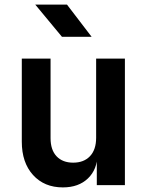

<svg xmlns="http://www.w3.org/2000/svg" viewBox="-20 -805 640 835"><path d="M249.4 -645 133.3 -785H271.3L378.4 -645ZM523.2 -550V0H401V-105H367.4L404 -134.2Q403.4 -68.4 362.6 -29.2Q321.9 10 253.4 10Q172.6 10 123.7 -43.9Q74.8 -97.9 74.8 -188.8V-550H199.9V-204.2Q199.9 -152.9 226.1 -125.2Q252.4 -97.6 298.2 -97.6Q344.8 -97.6 371.5 -125.9Q398.1 -154.1 398.1 -205.9V-550Z"/></svg>

Font: Atlassian Mono
Style: Regular
Weight: 400
Monospace: yes
Designer: Philipp Nurullin, Konstantin Bulenkov
Foundry: Modifications by Atlassian Pty Ltd, manufactured by JetBrains
Version: Version 2.304